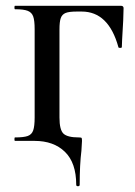

<svg xmlns="http://www.w3.org/2000/svg" viewBox="-20 -488 469 665"><path d="M100 0H32Q30 0 30 -6Q30 -12 32 -12Q62 -12 76 -17Q90 -22 95 -36.5Q100 -51 100 -81V-387Q100 -417 95 -431Q90 -445 76 -450.5Q62 -456 32 -456Q30 -456 30 -462Q30 -468 32 -468H398Q408 -468 408 -460Q408 -429 403 -351L402 -325Q402 -322 396 -322Q390 -322 390 -325Q356 -448 263 -448H246Q219 -448 207 -443Q195 -438 190.5 -425.5Q186 -413 186 -386V-81Q186 -38 200 -25Q214 -12 253 -12Q261 -12 262.5 -10.5Q264 -9 264 0Q264 8 262 34Q256 82 256 152Q256 157 250 157Q244 157 244 152Q244 76 205 38Q166 0 100 0Z"/></svg>

Font: Cormorant SC SemiBold
Style: Regular
Weight: 600
Designer: Christian Thalmann (Catharsis Fonts)
Foundry: Catharsis Fonts
Version: Version 4.000